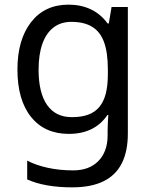

<svg xmlns="http://www.w3.org/2000/svg" viewBox="-20 -566 655 826"><path d="M275 -546Q328 -546 370.5 -526Q413 -506 443 -465H448L460 -536H530V9Q530 85 504 136.5Q478 188 425 214Q372 240 290 240Q232 240 183.5 231.5Q135 223 97 206V125Q135 145 186 156Q237 167 295 167Q364 167 403.5 126.5Q443 86 443 16V-5Q443 -17 444 -39.5Q445 -62 446 -71H442Q414 -30 372.5 -10Q331 10 276 10Q172 10 113.5 -63Q55 -136 55 -267Q55 -395 113.5 -470.5Q172 -546 275 -546ZM287 -472Q242 -472 210.5 -448Q179 -424 162.5 -378Q146 -332 146 -266Q146 -167 182.5 -114.5Q219 -62 289 -62Q330 -62 359 -72.5Q388 -83 407 -105.5Q426 -128 435 -163Q444 -198 444 -246V-267Q444 -340 427.5 -385Q411 -430 376 -451Q341 -472 287 -472Z"/></svg>

Font: ukannada05
Style: Book
Weight: 400
Designer: Jelle Bosma - Monotype Design Team
Foundry: Monotype Imaging Inc.
Version: Version 2.003